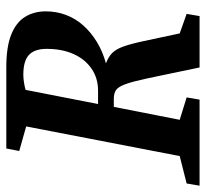

<svg xmlns="http://www.w3.org/2000/svg" viewBox="-55 -611 653 609"><g transform="rotate(-90 271.5 -306.5)"><path d="M-13 0 -6 -41 81 -63 175 -550 97 -572 105 -613H363Q427 -613 466 -597.5Q505 -582 522.5 -553.5Q540 -525 540 -488Q540 -454 528.5 -423.5Q517 -393 495 -368.5Q473 -344 442.5 -325.5Q412 -307 375 -297Q396 -289 408 -277Q420 -265 428.5 -241.5Q437 -218 446 -175.5Q455 -133 470 -63L532 -41L525 0H362Q346 -75 336 -124.5Q326 -174 318.5 -203.5Q311 -233 303.5 -248Q296 -263 286 -267.5Q276 -272 262 -272H237L196 -63L267 -41L260 0ZM246 -322H289Q328 -322 358 -342.5Q388 -363 404.5 -399.5Q421 -436 421 -485Q421 -523 402 -541Q383 -559 339 -559Q328 -559 315 -557Q302 -555 291 -552Z"/></g></svg>

Font: Manuale SemiBold
Style: Italic
Weight: 600
Italic angle: -11°
Designer: Eduardo Tunni / Pablo Cosgaya
Foundry: Eduardo Tunni / Pablo Cosgaya
Version: Version 1.002